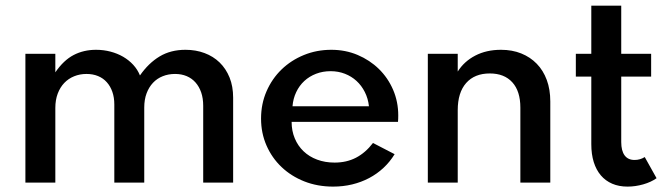

<svg xmlns="http://www.w3.org/2000/svg" viewBox="-20 -660 2400 694"><path d="M71.8 -465.5H180V-398.6Q210 -442.3 246.1 -461.1Q282.3 -480 327.3 -480Q354.5 -480 379.5 -473.4Q404.5 -466.8 425.2 -454.8Q445.9 -442.7 461.6 -425.7Q477.3 -408.6 485.9 -387.3Q516.8 -431.8 556.8 -455.9Q596.8 -480 650.5 -480Q687.7 -480 719.3 -468.2Q750.9 -456.4 773.9 -434.1Q796.8 -411.8 809.8 -379.8Q822.7 -347.7 822.7 -307.3V0H714.5V-277.7Q714.5 -304.5 707.3 -325.7Q700 -346.8 686.8 -361.8Q673.6 -376.8 654.8 -384.8Q635.9 -392.7 612.7 -392.7Q588.6 -392.7 568.2 -384.5Q547.7 -376.4 533 -360.7Q518.2 -345 509.8 -322.5Q501.4 -300 501.4 -271.4V0H393.2V-282.3Q393.2 -307.7 386.1 -328Q379.1 -348.2 366.1 -362.7Q353.2 -377.3 334.5 -385Q315.9 -392.7 292.7 -392.7Q268.6 -392.7 248 -384.3Q227.3 -375.9 212.3 -360.2Q197.3 -344.5 188.6 -321.6Q180 -298.6 180 -270V0H71.8Z M923.6 -231.4Q923.6 -284.5 943.4 -330Q963.2 -375.5 997.7 -408.9Q1032.3 -442.3 1078.4 -461.1Q1124.5 -480 1177.7 -480Q1228.6 -480 1272.7 -461.4Q1316.8 -442.7 1349.5 -410.7Q1382.3 -378.6 1400.9 -335.5Q1419.5 -292.3 1419.5 -242.7Q1419.5 -236.4 1419.3 -231.1Q1419.1 -225.9 1418.6 -219.5H1034.1Q1034.1 -186.8 1045.5 -159.8Q1056.8 -132.7 1077.3 -113.2Q1097.7 -93.6 1126.4 -83Q1155 -72.3 1189.5 -72.3Q1232.7 -72.3 1266.8 -90Q1300.9 -107.7 1328.2 -143.2L1406.4 -102.7Q1389.5 -75 1366.1 -53.2Q1342.7 -31.4 1314.3 -16.4Q1285.9 -1.4 1253 6.6Q1220 14.5 1184.1 14.5Q1127.7 14.5 1080 -4.3Q1032.3 -23.2 997.5 -56.4Q962.7 -89.5 943.2 -134.3Q923.6 -179.1 923.6 -231.4ZM1037.3 -275.9H1313.6Q1310.5 -304.1 1298.6 -327.5Q1286.8 -350.9 1268.6 -367.5Q1250.5 -384.1 1226.6 -393.4Q1202.7 -402.7 1175 -402.7Q1146.8 -402.7 1122.5 -393.4Q1098.2 -384.1 1080 -367.3Q1061.8 -350.5 1050.7 -327Q1039.5 -303.6 1037.3 -275.9Z M1634.5 -465.5V-401.4Q1657.7 -438.2 1698 -459.1Q1738.2 -480 1790.9 -480Q1831.4 -480 1864.1 -466.8Q1896.8 -453.6 1920.2 -429.5Q1943.6 -405.5 1956.4 -370.9Q1969.1 -336.4 1969.1 -293.2V0H1860.9V-270.9Q1860.9 -330.5 1831.8 -362.5Q1802.7 -394.5 1750.5 -394.5Q1695.5 -394.5 1665 -360Q1634.5 -325.5 1634.5 -261.8V0H1526.4V-465.5Z M2061.4 -383.2V-465.5H2117.3V-639.5H2225.5V-465.5H2333.6V-383.2H2225.5V-146.4Q2225.5 -115 2237.7 -98.4Q2250 -81.8 2273.6 -81.8Q2293.6 -81.8 2310.5 -92.3L2353.2 -15.9Q2333.6 -1.8 2305 6.4Q2276.4 14.5 2248.2 14.5Q2217.3 14.5 2193 4.1Q2168.6 -6.4 2151.8 -26.1Q2135 -45.9 2126.1 -74.3Q2117.3 -102.7 2117.3 -139.1V-383.2Z"/></svg>

Font: Spartan MB SemBd
Style: Regular
Weight: 600
Designer: Matt Bailey, Mirko Velimirovic
Foundry: Matt Bailey
Version: Version 1.005